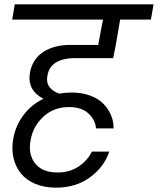

<svg xmlns="http://www.w3.org/2000/svg" viewBox="-20 -760 727 884"><path d="M482.9 -62Q460.9 6.8 395.8 55.4Q330.6 104 237.8 104Q183.6 104 141.8 86.2Q100.1 68.4 75.7 37.8Q51.3 7.3 42 -33.7Q32.7 -74.7 41 -121.1Q51.8 -182.1 88.4 -230.5Q125 -278.8 180.2 -305.2Q103.5 -344.7 118.2 -426.8Q129.9 -488.8 179.7 -521Q229.5 -553.2 303.2 -553.2H432.1L454.1 -669.9H36.1L47.9 -740.2H687L674.8 -669.9H533.2L513.2 -553.2L501 -492.2H318.8Q272 -492.2 238.5 -472.7Q205.1 -453.1 198.2 -411.1Q192.4 -380.9 207.3 -360.1Q222.2 -339.4 252.9 -329.1Q283.2 -334 309.1 -334Q358.9 -334 397.5 -319.1Q436 -304.2 458.5 -279.8Q481 -255.4 492.2 -227.1Q503.4 -198.7 502.9 -168.9H421.9Q419.4 -207 387.7 -237.1Q356 -267.1 296.9 -267.1Q228.5 -267.1 180.7 -223.6Q132.8 -180.2 121.1 -116.2Q108.4 -50.3 141.4 -8.1Q174.3 34.2 245.1 34.2Q302.2 34.2 343.5 5.6Q384.8 -22.9 402.8 -62Z"/></svg>

Font: Poppins
Style: Italic
Weight: 400
Italic angle: -10°
Designer: Ninad Kale (Devanagari), Jonny Pinhorn (Latin)
Foundry: Indian Type Foundry
Version: Version 3.200;PS 1.000;hotconv 16.6.54;makeotf.lib2.5.65590